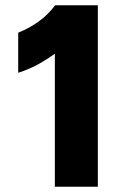

<svg xmlns="http://www.w3.org/2000/svg" viewBox="-20 -708 517 728"><path d="M188 0H351V-688H189Q163 -653 128 -627.5Q93 -602 49 -584V-432Q67 -437 101.5 -452.5Q136 -468 188 -504Z"/></svg>

Font: Secuela Black
Style: Regular
Weight: 900
Designer: Fernando Haro
Foundry: deFharo
Version: Version 1.704